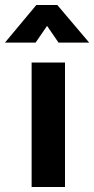

<svg xmlns="http://www.w3.org/2000/svg" viewBox="-65 -751 378 771"><path d="M62 0V-500H196V0ZM-45 -580 81 -731H165L293 -580H170L124 -647L78 -580Z"/></svg>

Font: TitilliumText
Style: ExtraBold
Weight: 800
Designer: Accademia di Belle Arti di Urbino and others
Foundry: Accademia di Belle Arti di Urbino and others.
Version: Version 60.001